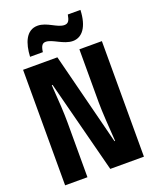

<svg xmlns="http://www.w3.org/2000/svg" viewBox="-167 -1021 897 1115"><g transform="rotate(-20 281.5 -463.5)"><path d="M102 -771H181C186 -810 197 -822 217 -822C258 -822 311 -772 368 -772C425 -772 466 -823 470 -927H392C386 -894 379 -876 353 -876C309 -876 262 -926 204 -926C133 -926 106 -853 102 -771ZM38 0H176V-339C176 -393 172 -468 164 -573H169L317 0H525V-714H386V-386C386 -328 393 -228 399 -143H395L250 -714H38Z"/></g></svg>

Font: Noto Sans Mono SemiCondensed ExtraBold
Style: Regular
Weight: 800
Width: 4
Designer: Monotype Design Team
Foundry: Monotype Imaging Inc.
Version: Version 2.014